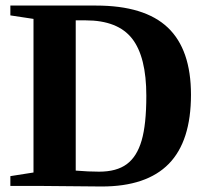

<svg xmlns="http://www.w3.org/2000/svg" viewBox="-20 -675 762 697"><path d="M511.2 -327.1Q511.2 -468.8 459.5 -534.9Q407.7 -601.1 291 -601.1H254.9V-55.7Q301.8 -51.8 339.8 -51.8Q403.3 -51.8 440.2 -79.1Q477.1 -106.4 494.1 -164.8Q511.2 -223.1 511.2 -327.1ZM328.6 -654.8Q504.9 -654.8 589.1 -575Q673.3 -495.1 673.3 -331.1Q673.3 -162.6 592.8 -80.3Q512.2 2 349.1 2L129.9 0H17.6V-35.6L101.6 -48.8V-606.4L17.6 -619.1V-654.8Z"/></svg>

Font: Liberation Serif
Style: Bold
Weight: 700
Designer: Steve Matteson
Foundry: Ascender Corporation
Version: Version 2.1.5